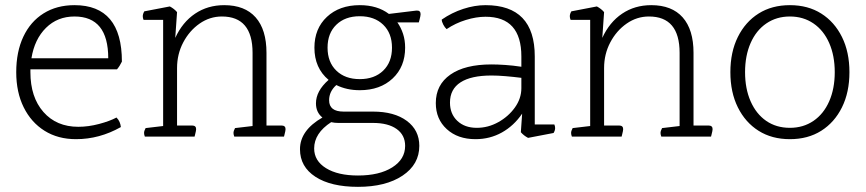

<svg xmlns="http://www.w3.org/2000/svg" viewBox="-20 -530 3359 745"><path d="M434 -261H98V-250Q98 -153 148.5 -95.5Q199 -38 284 -38Q323 -38 364.5 -49Q406 -60 432 -74Q440 -66 444 -56.5Q448 -47 449 -37Q366 10 275 10Q205 10 153 -22.5Q101 -55 72 -113.5Q43 -172 43 -250Q43 -329 70.5 -387.5Q98 -446 149 -478Q200 -510 269 -510Q453 -510 453 -291Q445 -274 434 -261ZM102 -304H400Q400 -466 269 -466Q203 -466 158.5 -422Q114 -378 102 -304Z M1082 0H889Q886 -8 886 -14Q886 -22 892 -33L960 -41V-325Q960 -466 841 -466Q794 -466 754.5 -438.5Q715 -411 691 -365.5Q667 -320 667 -266V-43H725Q741 -43 741 -29Q741 -23 737 -8L735 0H542Q539 -8 539 -14Q539 -22 545 -33L613 -41V-453H537Q534 -460 534 -467Q534 -476 540 -486L639 -505Q656 -496 667 -483L660 -383Q688 -444 737 -477Q786 -510 850 -510Q930 -510 972 -462.5Q1014 -415 1014 -325V-43H1072Q1088 -43 1088 -29Q1088 -23 1084 -8Z M1313 -97H1427Q1510 -97 1558.5 -61Q1607 -25 1607 36Q1607 108 1542 151.5Q1477 195 1369 195Q1264 195 1204 156Q1144 117 1144 49Q1144 -24 1231 -74Q1206 -94 1206 -129Q1206 -177 1255 -220Q1200 -266 1200 -345Q1200 -419 1248.5 -464.5Q1297 -510 1376 -510Q1444 -510 1489 -476L1596 -489Q1612 -490 1612 -475Q1612 -469 1608 -454L1605 -443H1522Q1536 -423 1544 -398.5Q1552 -374 1552 -345Q1552 -271 1503.5 -225.5Q1455 -180 1376 -180Q1325 -180 1285 -200Q1257 -175 1257 -141Q1257 -97 1313 -97ZM1427 -53H1292Q1278 -53 1265 -56Q1199 -13 1199 46Q1199 94 1245 122.5Q1291 151 1369 151Q1452 151 1502 119.5Q1552 88 1552 36Q1552 -6 1519 -29.5Q1486 -53 1427 -53ZM1501 -345Q1501 -401 1467 -434Q1433 -467 1376 -467Q1319 -467 1285 -434Q1251 -401 1251 -345Q1251 -289 1285 -256Q1319 -223 1376 -223Q1433 -223 1467 -256Q1501 -289 1501 -345Z M2128 -14 2029 5Q2012 -4 2001 -17L2006 -89Q1974 -42 1927.5 -16Q1881 10 1825 10Q1756 10 1713.5 -29Q1671 -68 1671 -130Q1671 -201 1727.5 -240.5Q1784 -280 1887 -280Q1910 -280 1940 -278Q1970 -276 2003 -271V-311Q2003 -465 1864 -465Q1828 -465 1787.5 -452.5Q1747 -440 1713 -417Q1706 -423 1700 -434.5Q1694 -446 1694 -454Q1733 -481 1777.5 -495.5Q1822 -510 1864 -510Q2055 -510 2055 -311V-47H2131Q2134 -40 2134 -33Q2134 -24 2128 -14ZM2003 -188V-228Q1971 -232 1941 -234.5Q1911 -237 1887 -237Q1808 -237 1767 -210.5Q1726 -184 1726 -132Q1726 -88 1754.5 -61Q1783 -34 1830 -34Q1874 -34 1913.5 -56Q1953 -78 1978 -113Q2003 -148 2003 -188Z M2739 0H2546Q2543 -8 2543 -14Q2543 -22 2549 -33L2617 -41V-325Q2617 -466 2498 -466Q2451 -466 2411.5 -438.5Q2372 -411 2348 -365.5Q2324 -320 2324 -266V-43H2382Q2398 -43 2398 -29Q2398 -23 2394 -8L2392 0H2199Q2196 -8 2196 -14Q2196 -22 2202 -33L2270 -41V-453H2194Q2191 -460 2191 -467Q2191 -476 2197 -486L2296 -505Q2313 -496 2324 -483L2317 -383Q2345 -444 2394 -477Q2443 -510 2507 -510Q2587 -510 2629 -462.5Q2671 -415 2671 -325V-43H2729Q2745 -43 2745 -29Q2745 -23 2741 -8Z M3045 -34Q3097 -34 3136.5 -61Q3176 -88 3197.5 -137Q3219 -186 3219 -250Q3219 -314 3197.5 -363Q3176 -412 3136.5 -439Q3097 -466 3045 -466Q2993 -466 2953.5 -439Q2914 -412 2892.5 -363Q2871 -314 2871 -250Q2871 -186 2892.5 -137Q2914 -88 2953 -61Q2992 -34 3045 -34ZM3045 10Q2975 10 2923.5 -22.5Q2872 -55 2843 -113.5Q2814 -172 2814 -250Q2814 -328 2843 -386.5Q2872 -445 2923.5 -477.5Q2975 -510 3045 -510Q3115 -510 3166.5 -477.5Q3218 -445 3247 -386.5Q3276 -328 3276 -250Q3276 -172 3247 -113.5Q3218 -55 3166.5 -22.5Q3115 10 3045 10Z"/></svg>

Font: Scope One
Style: Regular
Weight: 400
Designer: Dalton Maag Ltd
Foundry: Dalton Maag Ltd
Version: Version 1.002; ttfautohint (v1.4.1) -l 11 -r 50 -G 50 -x 14 